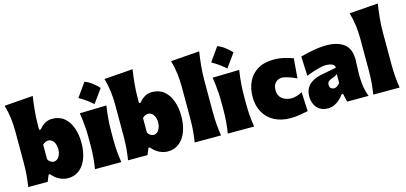

<svg xmlns="http://www.w3.org/2000/svg" viewBox="-73 -1405 4109 1944"><g transform="rotate(-15 1981.0 -433.0)"><path d="M447.3 17.6Q405.8 17.6 362.1 -3.2Q318.4 -23.9 280.8 -68.8H266.6L238.3 0H34.7Q43.9 -61 49.1 -119.1Q54.2 -177.2 54.2 -250.5V-577.6Q54.2 -647.5 45.9 -716.1Q37.6 -784.7 16.6 -856.9L317.4 -879.4Q306.6 -811.5 299.1 -736.1Q291.5 -660.6 291.5 -577.6V-531.2H309.1Q366.7 -605 445.3 -605Q521 -605 571 -563.5Q621.1 -522 646.2 -451.7Q671.4 -381.3 671.4 -293.9Q671.4 -232.9 658.2 -176.8Q645 -120.6 617.4 -76.9Q589.8 -33.2 547.6 -7.8Q505.4 17.6 447.3 17.6ZM351.1 -180.7Q388.7 -183.1 408.4 -216.3Q428.2 -249.5 428.2 -291.5Q428.2 -336.4 408.7 -368.7Q389.2 -400.9 351.1 -403.3Q316.4 -401.9 291.5 -374V-222.7Q301.3 -205.1 315.9 -194.1Q330.6 -183.1 351.1 -180.7Z M859.8 -882.9Q901.1 -867.9 937.1 -839.9Q973.1 -812 1003.2 -780.3Q978.5 -745.4 952.9 -710Q927.4 -674.5 900.6 -638Q869.4 -665.4 834.5 -690.9Q799.6 -716.4 758.3 -739.5Q811.4 -813.1 859.8 -882.9ZM734.4 0Q743.7 -61 748.8 -119.1Q753.9 -177.2 753.9 -250.5V-308.6Q753.9 -371.1 751 -418.5Q748 -465.8 743.4 -505.9Q738.8 -545.9 732.4 -586.4L1012.7 -593.3Q1006.3 -551.8 1001.5 -510.7Q996.6 -469.7 993.9 -421.4Q991.2 -373 991.2 -308.6V-250.5Q991.2 -177.2 995.8 -119.1Q1000.5 -61 1010.3 0Z M1493.7 17.6Q1452.1 17.6 1408.4 -3.2Q1364.7 -23.9 1327.1 -68.8H1313L1284.7 0H1081.1Q1090.3 -61 1095.5 -119.1Q1100.6 -177.2 1100.6 -250.5V-577.6Q1100.6 -647.5 1092.3 -716.1Q1084 -784.7 1063 -856.9L1363.8 -879.4Q1353 -811.5 1345.5 -736.1Q1337.9 -660.6 1337.9 -577.6V-531.2H1355.5Q1413.1 -605 1491.7 -605Q1567.4 -605 1617.4 -563.5Q1667.5 -522 1692.6 -451.7Q1717.8 -381.3 1717.8 -293.9Q1717.8 -232.9 1704.6 -176.8Q1691.4 -120.6 1663.8 -76.9Q1636.2 -33.2 1594 -7.8Q1551.8 17.6 1493.7 17.6ZM1397.5 -180.7Q1435.1 -183.1 1454.8 -216.3Q1474.6 -249.5 1474.6 -291.5Q1474.6 -336.4 1455.1 -368.7Q1435.5 -400.9 1397.5 -403.3Q1362.8 -401.9 1337.9 -374V-222.7Q1347.7 -205.1 1362.3 -194.1Q1377 -183.1 1397.5 -180.7Z M1779.3 0Q1788.6 -61 1793.7 -119.1Q1798.8 -177.2 1798.8 -250.5V-577.6Q1798.8 -647.5 1790.5 -716.1Q1782.2 -784.7 1761.2 -856.9L2062 -879.4Q2051.3 -811.5 2043.7 -736.1Q2036.1 -660.6 2036.1 -577.6V-250.5Q2036.1 -177.2 2041 -119.1Q2045.9 -61 2055.7 0Z M2251.9 -882.9Q2293.2 -867.9 2329.2 -839.9Q2365.2 -812 2395.3 -780.3Q2370.6 -745.4 2345 -710Q2319.5 -674.5 2292.7 -638Q2261.5 -665.4 2226.6 -690.9Q2191.7 -716.4 2150.3 -739.5Q2203.5 -813.1 2251.9 -882.9ZM2126.5 0Q2135.7 -61 2140.9 -119.1Q2146 -177.2 2146 -250.5V-308.6Q2146 -371.1 2143.1 -418.5Q2140.1 -465.8 2135.5 -505.9Q2130.9 -545.9 2124.5 -586.4L2404.8 -593.3Q2398.4 -551.8 2393.6 -510.7Q2388.7 -469.7 2386 -421.4Q2383.3 -373 2383.3 -308.6V-250.5Q2383.3 -177.2 2387.9 -119.1Q2392.6 -61 2402.3 0Z M2782.7 13.7Q2682.6 13.7 2611.3 -25.4Q2540 -64.5 2502.4 -133.3Q2464.8 -202.1 2464.8 -291.5Q2464.8 -381.8 2498.5 -452.4Q2532.2 -522.9 2599.9 -563.5Q2667.5 -604 2769 -604Q2826.7 -604 2879.4 -590.6Q2932.1 -577.1 2969.2 -564L2952.6 -357.4Q2897.5 -383.3 2857.4 -394.5Q2817.4 -405.8 2797.4 -405.8Q2757.8 -403.3 2732.2 -375.7Q2706.5 -348.1 2706.5 -298.8Q2706.5 -241.7 2744.6 -210.2Q2782.7 -178.7 2846.2 -177.7Q2866.2 -177.7 2897.5 -186.3Q2928.7 -194.8 2957 -211.4L2966.3 -10.3Q2930.7 -3.4 2881.3 5.1Q2832 13.7 2782.7 13.7Z M3175.8 16.1Q3122.6 16.1 3088.1 -6.6Q3053.7 -29.3 3036.9 -66.7Q3020 -104 3020 -147.5Q3020 -198.7 3038.8 -232.4Q3057.6 -266.1 3086.2 -286.1Q3114.7 -306.2 3145.5 -316.7Q3176.3 -327.1 3199.7 -331.5L3355.5 -361.3Q3358.4 -412.6 3253.9 -412.6Q3240.7 -412.6 3206.8 -405Q3172.9 -397.5 3131.6 -384.8Q3090.3 -372.1 3055.7 -356.4L3046.9 -561.5Q3076.7 -568.8 3120.6 -579.1Q3164.6 -589.4 3216.8 -597.2Q3269 -605 3322.8 -605Q3436.5 -605 3503.2 -554.4Q3569.8 -503.9 3569.8 -390.1Q3569.8 -360.4 3567.4 -318.8Q3564.9 -277.3 3564.9 -248V-216.3Q3564.9 -168 3572.3 -113.8Q3579.6 -59.6 3602.1 0H3377L3357.4 -86.4H3342.3Q3325.7 -61.5 3300.3 -37.8Q3274.9 -14.2 3243.2 1Q3211.4 16.1 3175.8 16.1ZM3285.6 -164.1Q3301.3 -164.1 3318.6 -175Q3335.9 -186 3348.1 -204.1V-297.4Q3340.3 -289.6 3328.6 -283Q3316.9 -276.4 3289.6 -267.1Q3271.5 -261.2 3255.6 -249Q3239.7 -236.8 3239.7 -210.9Q3239.7 -186 3254.2 -175Q3268.6 -164.1 3285.6 -164.1Z M3651.4 0Q3660.6 -61 3665.8 -119.1Q3670.9 -177.2 3670.9 -250.5V-577.6Q3670.9 -647.5 3662.6 -716.1Q3654.3 -784.7 3633.3 -856.9L3934.1 -879.4Q3923.3 -811.5 3915.8 -736.1Q3908.2 -660.6 3908.2 -577.6V-250.5Q3908.2 -177.2 3913.1 -119.1Q3918 -61 3927.7 0Z"/></g></svg>

Font: Pinar Black
Style: Regular
Weight: 900
Designer: Amin Abedi
Version: Version 3.000